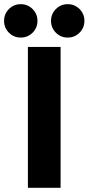

<svg xmlns="http://www.w3.org/2000/svg" viewBox="-62 -900 425 920"><path d="M71.7 0V-675H228.3V0ZM262.5 -720Q229.2 -720 205.8 -743.3Q182.5 -766.7 182.5 -800Q182.5 -833.3 205.8 -856.7Q229.2 -880 262.5 -880Q295.8 -880 319.2 -856.7Q342.5 -833.3 342.5 -800Q342.5 -766.7 319.2 -743.3Q295.8 -720 262.5 -720ZM37.5 -720Q4.2 -720 -19.2 -743.3Q-42.5 -766.7 -42.5 -800Q-42.5 -833.3 -19.2 -856.7Q4.2 -880 37.5 -880Q70.8 -880 94.2 -856.7Q117.5 -833.3 117.5 -800Q117.5 -766.7 94.2 -743.3Q70.8 -720 37.5 -720Z"/></svg>

Font: Funnel Display ExtraBold
Style: Regular
Weight: 800
Designer: NORD ID, Kristian Moeller
Foundry: Dicotype
Version: Version 1.000